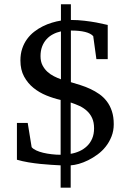

<svg xmlns="http://www.w3.org/2000/svg" viewBox="-20 -763 603 886"><path d="M414.1 -170.9Q414.1 -198.2 405.3 -217.8Q396.5 -237.3 381.3 -251.2Q366.2 -265.1 346.7 -274.2Q327.1 -283.2 306.2 -290V-53.2Q327.1 -56.6 346.7 -65.4Q366.2 -74.2 381.3 -88.6Q396.5 -103 405.3 -123.5Q414.1 -144 414.1 -170.9ZM261.2 -618.2Q241.2 -613.8 224.1 -604.7Q207 -595.7 194.3 -581.5Q181.6 -567.4 174.3 -548.1Q167 -528.8 167 -503.9Q167 -479.5 176 -461.9Q185.1 -444.3 198.7 -431.9Q212.4 -419.4 229 -411.1Q245.6 -402.8 261.2 -397ZM504.9 -189.9Q504.9 -159.2 494.6 -133.3Q484.4 -107.4 468 -86.7Q451.7 -65.9 430.4 -50.3Q409.2 -34.7 387 -23.7Q364.7 -12.7 343.8 -6.8Q322.8 -1 306.2 0V103H259.8V0Q241.2 -1 216.8 -2.4Q192.4 -3.9 165.8 -6.6Q139.2 -9.3 111.3 -13.9Q83.5 -18.6 58.1 -25.9V-195.8H107.9L126 -84Q132.8 -75.7 146.7 -69.1Q160.6 -62.5 179 -58.1Q197.3 -53.7 218.3 -51.3Q239.3 -48.8 259.8 -48.8V-301.8Q227.1 -309.1 194.1 -322.5Q161.1 -335.9 134.5 -357.4Q107.9 -378.9 91.1 -409.9Q74.2 -440.9 74.2 -483.9Q74.2 -514.2 82.5 -538.8Q90.8 -563.5 105 -582.8Q119.1 -602.1 137.9 -616.7Q156.7 -631.3 177.5 -641.6Q198.2 -651.9 220 -658.4Q241.7 -665 261.2 -668V-743.2H307.1V-670.9Q339.4 -670.9 369.9 -667.2Q400.4 -663.6 424.3 -659.2Q452.1 -653.8 477.1 -647.9V-490.2H424.8L410.2 -596.2Q386.7 -622.1 307.1 -622.1V-383.8Q328.6 -377.4 351.8 -370.1Q375 -362.8 397 -352.5Q418.9 -342.3 438.5 -328.6Q458 -314.9 472.9 -295.4Q487.8 -275.9 496.3 -250Q504.9 -224.1 504.9 -189.9Z"/></svg>

Font: Charis SIL APac
Style: Regular
Weight: 400
Foundry: SIL International
Version: Version 5.000